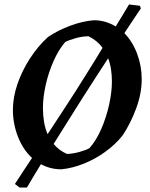

<svg xmlns="http://www.w3.org/2000/svg" viewBox="-20 -749 673 863"><path d="M68 94 47 78Q68 45 87.5 16Q107 -13 124 -39Q83 -77 60.5 -135Q38 -193 38 -255Q38 -312 58.5 -371.5Q79 -431 114.5 -486Q150 -541 196 -583Q241 -613 296 -633.5Q351 -654 402 -658Q430 -658 454.5 -650.5Q479 -643 500 -630Q514 -653 529 -677.5Q544 -702 560 -729L609 -723L613 -711Q600 -692 581 -663.5Q562 -635 539 -600Q576 -562 596.5 -507Q617 -452 617 -393Q617 -329 592 -261.5Q567 -194 531 -140Q498 -99 453 -66.5Q408 -34 357 -13.5Q306 7 256 12Q206 12 164 -11Q143 23 127 50Q111 77 101 94ZM173 -264Q173 -231 178 -201Q183 -171 194 -146Q231 -202 260.5 -247.5Q290 -293 318 -336Q348 -384 378 -431.5Q408 -479 441 -534Q417 -567 378 -586Q351 -586 320.5 -577.5Q290 -569 273 -560Q243 -525 220.5 -474Q198 -423 185.5 -367.5Q173 -312 173 -264ZM281 -57Q308 -58 337 -66Q366 -74 382 -83Q413 -118 435.5 -170Q458 -222 470.5 -278.5Q483 -335 483 -383Q483 -411 479 -437.5Q475 -464 466 -487Q439 -446 410.5 -401.5Q382 -357 353 -312Q319 -257 285 -204Q251 -151 221 -102Q245 -73 281 -57Z"/></svg>

Font: Labrada SemiBold
Style: Italic
Weight: 600
Italic angle: -7°
Designer: Mercedes Jáuregui
Foundry: Omnibus-Type Team
Version: Version 1.000; ttfautohint (v1.8.4.7-5d5b)